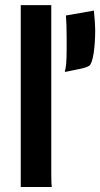

<svg xmlns="http://www.w3.org/2000/svg" viewBox="-20 -748 401 768"><path d="M185.1 -54.7Q185.1 -12.7 187 0H63V-727.5H185.1ZM355.5 -705.6Q360.8 -654.3 360.8 -628.2Q360.8 -602.1 359.1 -577.6Q357.4 -553.2 354.5 -533.7Q347.2 -491.7 336.9 -484.9Q324.7 -477.1 295.9 -471.7L241.7 -460.4L238.8 -463.4Q246.6 -477.1 246.6 -551.3V-599.6Q246.6 -649.4 243.7 -686Z"/></svg>

Font: HammersmithOne
Style: Regular
Weight: 400
Designer: Nicole Fally
Foundry: Nicole Fally
Version: Version 1.003